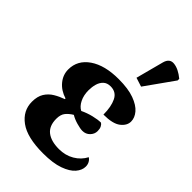

<svg xmlns="http://www.w3.org/2000/svg" viewBox="-241 -905 1010 1010"><g transform="rotate(45 263.5 -400.5)"><path d="M280 10Q162 10 104.5 -32Q47 -74 47 -141Q47 -181 63 -206.5Q79 -232 105 -247.5Q131 -263 160 -273V-278Q115 -292 88.5 -324Q62 -356 62 -396Q62 -465 122.5 -506.5Q183 -548 286 -548Q357 -548 402 -531.5Q447 -515 468.5 -489.5Q490 -464 490 -436Q490 -406 460 -382.5Q430 -359 361 -359Q361 -418 343 -454.5Q325 -491 283 -491Q257 -491 242 -476.5Q227 -462 221 -440Q215 -418 215 -394Q215 -357 229 -329Q243 -301 265 -290Q294 -304 326.5 -312Q359 -320 382 -320Q390 -315 395.5 -304Q401 -293 401 -276Q401 -254 384.5 -237Q368 -220 343 -220Q327 -220 299 -228Q271 -236 252 -248Q230 -235 215.5 -217.5Q201 -200 201 -168Q201 -115 233 -90Q265 -65 324 -65Q371 -65 408.5 -87Q446 -109 465 -146Q476 -139 482.5 -127Q489 -115 489 -100Q489 -73 467.5 -48Q446 -23 400 -6.5Q354 10 280 10ZM397 -603 347 -619 388 -774Q399 -815 434.5 -811Q470 -807 510 -774V-762Z"/></g></svg>

Font: NotoSerif-Bold
Style: Regular
Weight: 700
Designer: Monotype Design Team
Foundry: Monotype Imaging Inc.
Version: Version 2.007; ttfautohint (v1.8) -l 8 -r 50 -G 200 -x 14 -D